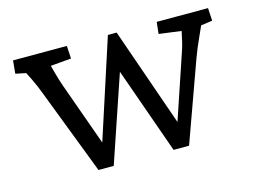

<svg xmlns="http://www.w3.org/2000/svg" viewBox="-74 -618 980 741"><g transform="rotate(-15 415.5 -247.0)"><path d="M236 0 104 -344Q92 -376 77.5 -405.5Q63 -435 47 -466L94 -427L22 -442L27 -494H242L245 -443L130 -433L154 -467Q162 -437 170.5 -405.5Q179 -374 188 -349L289 -67L267 -66L406 -494H441L590 -67L567 -66L663 -351Q670 -370 675 -390.5Q680 -411 684 -431Q688 -451 692 -468L717 -431L596 -447L601 -494H806L809 -443L730 -432L776 -467Q759 -426 743 -391.5Q727 -357 713 -319L598 0H536L403 -376L425 -377L297 0Z"/></g></svg>

Font: Andada Pro
Style: Regular
Weight: 400
Designer: Carolina Giovagnoli
Foundry: Huerta Tipografica
Version: Version 3.003